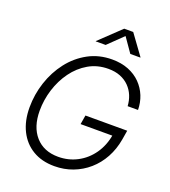

<svg xmlns="http://www.w3.org/2000/svg" viewBox="-167 -1064 1060 1196"><g transform="rotate(20 363.0 -466.0)"><path d="M331.5 10.3Q248 10.3 187.7 -25.9Q127.4 -62 94.7 -127.7Q62 -193.4 62 -281.7Q62 -367.7 88.9 -449Q115.7 -530.3 166 -595.5Q216.3 -660.6 287.1 -699.2Q357.9 -737.8 445.3 -737.8Q505.9 -737.8 553.5 -718.8Q601.1 -699.7 634 -666.3Q667 -632.8 684.6 -589.4Q702.1 -545.9 702.6 -497.1H633.8Q631.8 -533.2 618.7 -565.4Q605.5 -597.7 581.3 -622.3Q557.1 -647 522.5 -660.9Q487.8 -674.8 442.9 -674.8Q370.1 -674.8 312 -641.1Q253.9 -607.4 212.9 -551Q171.9 -494.6 150.1 -425Q128.4 -355.5 128.4 -283.7Q128.4 -176.8 183.3 -114.7Q238.3 -52.7 334 -52.7Q402.3 -52.7 460.2 -83.3Q518.1 -113.8 556.9 -169.2Q595.7 -224.6 607.9 -297.9L628.9 -292H396.5L406.7 -352.5H683.6L673.3 -290.5Q661.6 -223.1 631.3 -167.7Q601.1 -112.3 555.4 -72.5Q509.8 -32.7 452.9 -11.2Q396 10.3 331.5 10.3ZM374.5 -808.6H308.6L309.1 -810.5L448.7 -943.4H508.3L605 -810.5L604.5 -808.6H538.1L472.2 -903.3Z"/></g></svg>

Font: Inter 24pt Light
Style: Italic
Weight: 300
Italic angle: -9.3988°
Designer: Rasmus Andersson
Foundry: rsms
Version: Version 4.001;git-66647c0bb